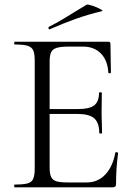

<svg xmlns="http://www.w3.org/2000/svg" viewBox="-20 -804 577 824"><path d="M43 -12Q81 -12 98.5 -17Q116 -22 122.5 -36.5Q129 -51 129 -81V-544Q129 -574 122.5 -588Q116 -602 98.5 -607.5Q81 -613 43 -613Q41 -613 41 -619Q41 -625 43 -625H445Q454 -625 454 -616L456 -493Q456 -490 450.5 -489.5Q445 -489 445 -492Q442 -545 413 -574.5Q384 -604 336 -604H275Q240 -604 223 -598.5Q206 -593 199.5 -580Q193 -567 193 -539V-85Q193 -58 199.5 -44.5Q206 -31 222 -26Q238 -21 272 -21H352Q400 -21 432 -55Q464 -89 475 -149Q475 -151 479 -151Q482 -151 484.5 -149.5Q487 -148 487 -147Q478 -84 478 -15Q478 -7 474.5 -3.5Q471 0 462 0H43Q41 0 41 -6Q41 -12 43 -12ZM313 -315H163V-336H316Q364 -336 384.5 -352Q405 -368 405 -406Q405 -408 411 -408Q417 -408 417 -406L416 -325Q416 -296 417 -281L418 -233Q418 -231 412 -231Q406 -231 406 -233Q406 -277 384.5 -296Q363 -315 313 -315ZM193 -678Q189 -678 188 -682.5Q187 -687 190 -689Q224 -706 256 -725.5Q288 -745 296 -750L352 -784Q357 -786 376.5 -779.5Q396 -773 410.5 -765Q425 -757 417 -756Q355 -741 303.5 -722.5Q252 -704 195 -679Z"/></svg>

Font: Cormorant Unicase
Style: Regular
Weight: 400
Designer: Christian Thalmann (Catharsis Fonts)
Foundry: Catharsis Fonts
Version: Version 4.000